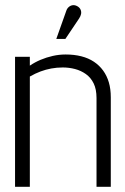

<svg xmlns="http://www.w3.org/2000/svg" viewBox="-20 -720 483 740"><path d="M285 -649Q291 -658 292.5 -666.5Q294 -675 290.5 -683Q287 -691 278 -696Q269 -701 260.5 -700Q252 -699 245 -693Q238 -687 235 -677L197 -570H232ZM352 -342V0H407V-345Q407 -377 399.5 -402.5Q392 -428 377.5 -448Q363 -468 342 -482Q321 -496 293.5 -503Q266 -510 233 -510Q208 -510 183.5 -504.5Q159 -499 136.5 -489.5Q114 -480 95 -467V-501H38V0H95V-425Q116 -437 136 -444.5Q156 -452 177.5 -456Q199 -460 222 -460Q246 -460 269 -454Q292 -448 311 -434.5Q330 -421 341 -398.5Q352 -376 352 -342Z"/></svg>

Font: Advent Pro
Style: Regular
Weight: 400
Designer: VivaRado, Andreas Kalpakidis
Foundry: VivaRado, Andreas Kalpakidis
Version: Version 3.000